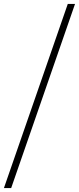

<svg xmlns="http://www.w3.org/2000/svg" viewBox="-20 -810 403 980"><path d="M326 -790H363L37 150H0Z"/></svg>

Font: Bona Nova
Style: Italic
Weight: 400
Italic angle: -4°
Designer: Mateusz Machalski
Foundry: Capitalics
Version: Version 4.001; ttfautohint (v1.8.3)